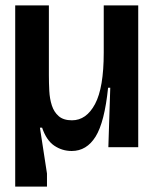

<svg xmlns="http://www.w3.org/2000/svg" viewBox="-20 -542 570 707"><path d="M36 145V-522H160V-265Q160 -237 161.5 -207.5Q163 -178 171 -153.5Q179 -129 196.5 -114Q214 -99 245 -99Q298 -99 330 -159Q362 -219 362 -348V-522H489V-249V0H379L386 -219H378Q365 -92 332 -39Q299 14 244 14Q209 14 180 -5.5Q151 -25 135 -72H127L153 97V145Z"/></svg>

Font: Bricolage Grotesque 48pt SemiBold
Style: Regular
Weight: 600
Designer: Mathieu Triay
Foundry: Atelier Triay
Version: Version 1.000; ttfautohint (v1.8.4.7-5d5b);gftools[0.9.32]